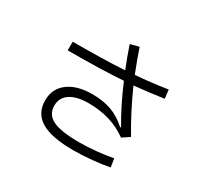

<svg xmlns="http://www.w3.org/2000/svg" viewBox="-166 -1044 1387 1307"><g transform="rotate(30 528.0 -391.0)"><path d="M280 -172Q280 -102 344 -71Q408 -40 550 -40Q614 -40 686 -47Q758 -54 813 -65L823 1Q767 12 690.5 19.5Q614 27 543 27Q371 27 289.5 -22Q208 -71 208 -173Q208 -264 277.5 -316.5Q347 -369 467 -369Q554 -369 619 -345Q684 -321 742 -268L747 -272Q673 -396 606 -555Q439 -543 171 -543V-611Q418 -611 578 -621Q546 -700 515 -791L583 -809Q608 -733 650 -627Q763 -635 900 -656L908 -588Q793 -571 678 -560Q752 -394 839 -248L782 -210Q655 -303 477 -303Q382 -303 331 -269Q280 -235 280 -172Z"/></g></svg>

Font: PlemolJP
Style: Regular
Weight: 400
Monospace: yes
Version: v2.0.4; ttfautohint (v1.8.4.7-5d5b-dirty) -l 6 -r 45 -G 200 